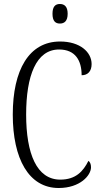

<svg xmlns="http://www.w3.org/2000/svg" viewBox="-20 -932 506 962"><path d="M280 -814C302 -814 319 -826 319 -863C319 -900 302 -912 280 -912C258 -912 243 -900 243 -863C243 -826 258 -814 280 -814ZM274 10C381 10 436 -53 436 -94C436 -109 431 -121 423 -126C397 -74 360 -32 282 -32C164 -32 111 -162 111 -358C111 -552 161 -684 276 -684C358 -684 389 -628 389 -555C420 -555 439 -575 439 -611C439 -671 381 -724 281 -724C125 -724 44 -581 44 -358C44 -137 124 10 274 10Z"/></svg>

Font: Noto Serif Armenian ExtraCondensed Light
Style: Regular
Weight: 300
Width: 2
Designer: Monotype Design Team
Foundry: Monotype Imaging Inc.
Version: Version 2.008